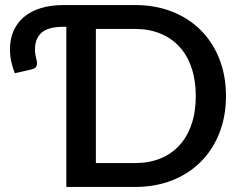

<svg xmlns="http://www.w3.org/2000/svg" viewBox="-20 -740 958 760"><path d="M874.5 -360C874.5 -413.3 865.8 -462.1 848.5 -506.2C831.2 -550.4 806.8 -588.3 775.2 -620C743.8 -651.7 705.9 -676.2 661.8 -693.7C617.6 -711.2 568.5 -720 514.5 -720H232C198 -720 167.8 -715.9 141.2 -707.7C114.8 -699.6 92.5 -687.8 74.5 -672.5C56.5 -657.2 42.8 -638.7 33.5 -617.2C24.2 -595.7 19.5 -571.8 19.5 -545.5C19.5 -527.5 21.2 -511.2 24.5 -496.5C27.8 -481.8 32.5 -466.3 38.5 -450L105.5 -465.5C116.5 -468.2 123 -472.9 125 -479.7C127 -486.6 127 -493.8 125 -501.5C123.7 -505.8 122.2 -511.9 120.8 -519.8C119.2 -527.6 118.5 -535.8 118.5 -544.5C118.5 -573.2 127.2 -595.2 144.8 -610.8C162.2 -626.2 191.3 -634 232 -634H242.5V0H514.5C568.5 0 617.6 -8.8 661.8 -26.2C705.9 -43.8 743.8 -68.3 775.2 -100C806.8 -131.7 831.2 -169.6 848.5 -213.7C865.8 -257.9 874.5 -306.7 874.5 -360ZM755 -360C755 -318.3 749.4 -281.1 738.2 -248.2C727.1 -215.4 711.1 -187.6 690.2 -164.7C669.4 -141.9 644.2 -124.5 614.5 -112.5C584.8 -100.5 551.5 -94.5 514.5 -94.5H359.5V-625.5H514.5C551.5 -625.5 584.8 -619.4 614.5 -607.2C644.2 -595.1 669.4 -577.7 690.2 -555C711.1 -532.3 727.1 -504.5 738.2 -471.5C749.4 -438.5 755 -401.3 755 -360Z"/></svg>

Font: Lato Semibold
Style: Regular
Weight: 600
Designer: Lukasz Dziedzic
Foundry: tyPoland Lukasz Dziedzic
Version: Version 2.006; 2014-01-15